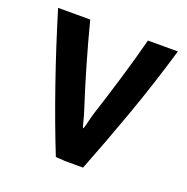

<svg xmlns="http://www.w3.org/2000/svg" viewBox="-103 -633 717 735"><g transform="rotate(20 255.5 -265.0)"><path d="M500 -536H378Q357 -455 331 -368.5Q305 -282 279 -202Q272 -178 267.5 -158Q263 -138 259 -135Q256 -143 251.5 -161.5Q247 -180 240 -202Q214 -282 189 -368Q164 -454 143 -536H12Q56 -391 103.5 -254Q151 -117 199 3Q204 4 217.5 4.5Q231 5 236 6H311Q359 -116 408 -253Q457 -390 500 -536Z"/></g></svg>

Font: Repo DemiBold
Style: Regular
Weight: 600
Designer: Stefan Peev
Foundry: Context Ltd
Version: Version 1.502